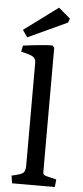

<svg xmlns="http://www.w3.org/2000/svg" viewBox="-61 -947 424 980"><g transform="rotate(5 151.0 -457.0)"><path d="M40 0 34 -39Q83 -49 93.5 -59.5Q104 -70 104 -96V-624Q104 -645 88 -654.5Q72 -664 28 -673L34 -705Q141 -719 183 -719L194 -709V-72Q194 -65 195 -62Q196 -59 200.5 -56Q205 -53 214 -51L263 -39L259 0ZM261 -863 253 -842 52 -749 27 -785 201 -914Z"/></g></svg>

Font: Poly
Style: Regular
Weight: 400
Designer: Jos Nicols Silva Schwarzenberg
Foundry: Jose Nicolas Silva Schwarzenberg
Version: Version 1.001